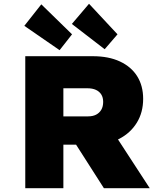

<svg xmlns="http://www.w3.org/2000/svg" viewBox="-20 -998 873 1018"><path d="M114 0V-700H472Q556 -700 616 -672Q676 -644 707.5 -593.5Q739 -543 739 -474Q739 -402 705.5 -347.5Q672 -293 612.5 -262Q553 -231 478 -231H316V0ZM531 0 329 -316 552 -341 774 0ZM316 -381H447Q472 -381 489.5 -390Q507 -399 517 -416Q527 -433 527 -458Q527 -481 517 -497Q507 -513 488.5 -521.5Q470 -530 443 -530H316ZM535 -737 361 -871 452 -978 603 -816ZM296 -732 109 -861 199 -975 362 -816Z"/></svg>

Font: Lexend Exa Black
Style: Regular
Weight: 900
Designer: Bonnie Shaver-Troup, Thomas Jockin
Foundry: Lexend
Version: Version 1.007